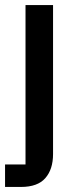

<svg xmlns="http://www.w3.org/2000/svg" viewBox="-23 -540 308 760"><path d="M-3 111H78V-520H187V70Q187 130 156.5 165Q126 200 60 200H-3Z"/></svg>

Font: IBM Plex Sans Arabic Medm
Style: Regular
Weight: 500
Designer: Mike Abbink, Paul van der Laan, Pieter van Rosmalen, Wael Morcos, Khajak Apelian
Foundry: Bold Monday
Version: Version 1.005